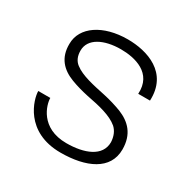

<svg xmlns="http://www.w3.org/2000/svg" viewBox="-108 -515 611 622"><g transform="rotate(30 198.0 -203.5)"><path d="M194 10C289 10 363 -23 363 -99C363 -156 333 -186 291 -203C270 -211 247 -218 224 -223C177 -233 132 -242 105 -263C92 -273 85 -288 85 -309C85 -354 134 -378 197 -378C249 -378 322 -361 317 -281H361C366 -388 273 -417 200 -417C108 -417 43 -373 43 -310C42 -257 71 -228 113 -212C134 -204 156 -198 179 -193C226 -184 271 -174 298 -151C311 -139 318 -122 319 -101C319 -48 262 -26 195 -26C98 -26 77 -102 77 -127H32C32 -97 61 10 194 10Z"/></g></svg>

Font: OSH Darker Grotesque
Style: Regular
Weight: 400
Designer: Gabriel Lam
Foundry: TypeRant
Version: Version 1.000;Glyphs 3.1.1 (3148)